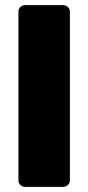

<svg xmlns="http://www.w3.org/2000/svg" viewBox="-20 -730 345 750"><path d="M78 0Q67 0 59.5 -7.5Q52 -15 52 -26V-684Q52 -695 59.5 -702.5Q67 -710 78 -710H227Q237 -710 245 -702.5Q253 -695 253 -684V-26Q253 -15 245 -7.5Q237 0 227 0Z"/></svg>

Font: Rubik ExtraBold
Style: Regular
Weight: 800
Designer: Hubert and Fischer
Foundry: Hubert and Fischer
Version: Version 2.300;gftools[0.9.30]